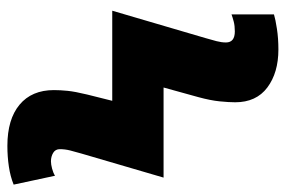

<svg xmlns="http://www.w3.org/2000/svg" viewBox="-152 -617 774 520"><g transform="rotate(-90 235.0 -357.0)"><path d="M361 10Q298 10 258 -20Q218 -50 218 -107Q218 -124 220.5 -149Q223 -174 232 -207L258 -301H14L79 -523Q84 -540 87.5 -554Q91 -568 91 -582Q91 -594 81 -600Q71 -606 58 -606Q50 -606 38.5 -603Q27 -600 19 -595L-5 -707Q17 -716 44 -720Q71 -724 100 -724Q172 -724 211.5 -691Q251 -658 251 -598Q251 -581 249 -561Q247 -541 239 -508L222 -440H466L392 -188Q387 -171 383.5 -157.5Q380 -144 380 -132Q380 -108 410 -108Q425 -108 436.5 -111Q448 -114 456 -117V-2Q443 2 417 6Q391 10 361 10Z"/></g></svg>

Font: Noto Sans Disp ExtBd
Style: Regular
Weight: 800
Designer: Monotype Design Team
Foundry: Monotype Imaging Inc.
Version: Version 2.000;GOOG;noto-source:20170915:90ef993387c0; ttfaut